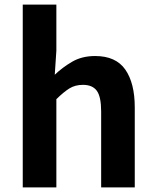

<svg xmlns="http://www.w3.org/2000/svg" viewBox="-20 -818 680 838"><path d="M79.3 0V-797.9H226V-596.7L219 -491.7Q252.4 -523.8 295.1 -548.7Q337.9 -573.5 395.2 -573.5Q485.6 -573.5 526.9 -514.3Q568.2 -455 568.2 -349.1V0H421.5V-330.9Q421.5 -396 402.5 -421.9Q383.5 -447.7 342.1 -447.7Q307.9 -447.7 282.6 -431.9Q257.3 -416 226 -385.1V0Z"/></svg>

Font: Noto Sans SC Thin
Style: Regular
Weight: 100
Designer: Ryoko NISHIZUKA 西塚涼子 (kana, bopomofo & ideographs); Paul D. Hunt (Latin, Greek & Cyrillic); Sandoll Communications 산돌커뮤니
Foundry: Adobe
Version: Version 2.004-H2;hotconv 1.0.118;makeotfexe 2.5.65603